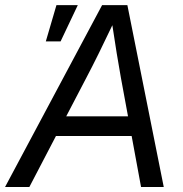

<svg xmlns="http://www.w3.org/2000/svg" viewBox="-50 -748 731 768"><path d="M-29.8 0 358.4 -727.5H459.5L605 0H514.2L433.6 -437Q426.3 -478.5 416.7 -535.9Q407.2 -593.3 393.6 -684.6H417.5Q374.5 -594.2 346.2 -536.9Q317.9 -479.5 295.4 -437L67.4 0ZM141.1 -204.1 154.3 -282.7H514.6L501.5 -204.1ZM133.3 -582.5 175.8 -727.5H261.2L192.4 -582.5Z"/></svg>

Font: Inter 28pt
Style: Italic
Weight: 400
Italic angle: -9.3988°
Designer: Rasmus Andersson
Foundry: rsms
Version: Version 4.001;git-66647c0bb